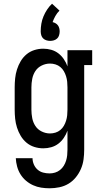

<svg xmlns="http://www.w3.org/2000/svg" viewBox="-20 -790 540 1033"><path d="M247 223Q224 223 201.5 219.5Q179 216 158 206.5Q137 197 119.5 182Q102 167 90 147.5Q78 128 72 105.5Q66 83 65 61H155Q155 78 162 94.5Q169 111 182 122.5Q195 134 212 138.5Q229 143 247 143Q262 143 276.5 138.5Q291 134 303 124.5Q315 115 323 102Q331 89 335.5 74.5Q340 60 341.5 45Q343 30 343 15V-87Q336 -67 323.5 -48.5Q311 -30 294 -17Q277 -4 256 2Q235 8 213 8Q188 8 164.5 0.5Q141 -7 122.5 -22.5Q104 -38 91.5 -59Q79 -80 71.5 -103.5Q64 -127 61.5 -151.5Q59 -176 59 -200V-320Q59 -344 61.5 -368.5Q64 -393 71.5 -416.5Q79 -440 91.5 -461Q104 -482 122.5 -497.5Q141 -513 164.5 -520.5Q188 -528 213 -528Q235 -528 256 -522Q277 -516 294 -503Q311 -490 323.5 -471.5Q336 -453 343 -433V-520H476V-440H433V15Q433 41 429.5 67.5Q426 94 415.5 118.5Q405 143 388 164Q371 185 348.5 198.5Q326 212 299.5 217.5Q273 223 247 223ZM249 -72Q264 -72 278.5 -76.5Q293 -81 304.5 -90.5Q316 -100 323.5 -113Q331 -126 335.5 -140.5Q340 -155 341.5 -170Q343 -185 343 -200V-320Q343 -335 341.5 -350Q340 -365 335.5 -379.5Q331 -394 323.5 -407Q316 -420 304.5 -429.5Q293 -439 278.5 -443.5Q264 -448 249 -448Q226 -448 204.5 -437.5Q183 -427 170.5 -408Q158 -389 153.5 -366Q149 -343 149 -320V-200Q149 -177 153.5 -154Q158 -131 170.5 -112Q183 -93 204.5 -82.5Q226 -72 249 -72ZM250 -570Q240 -570 230 -573Q220 -576 212.5 -583Q205 -590 202 -600.5Q199 -611 199 -621Q199 -642 202.5 -662.5Q206 -683 214 -702Q222 -721 233.5 -738.5Q245 -756 260 -770L300 -733Q287 -720 278 -704Q269 -688 263 -671Q272 -669 279.5 -664.5Q287 -660 292 -653Q297 -646 299 -637.5Q301 -629 301 -621Q301 -611 298 -600.5Q295 -590 287.5 -583Q280 -576 270 -573Q260 -570 250 -570Z"/></svg>

Font: Iosevka Curly Slab Medium
Style: Regular
Weight: 500
Monospace: yes
Designer: Belleve Invis
Foundry: Belleve Invis
Version: Version 22.1.2; ttfautohint (v1.8.4)